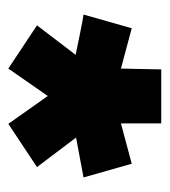

<svg xmlns="http://www.w3.org/2000/svg" viewBox="7 -824 408 462"><g transform="rotate(90 211.0 -593.0)"><path d="M211 -504 145 -409 41 -478 112 -571Q103 -573 63.5 -581Q24 -589 15 -590L48 -706L145 -680Q145 -688 146 -728Q147 -768 147 -777H277V-680L374 -706L407 -590L311 -572L382 -478L278 -409Z"/></g></svg>

Font: Palanquin Dark SemiBold
Style: Regular
Weight: 600
Designer: Pria Ravichandran
Version: Version 1.001